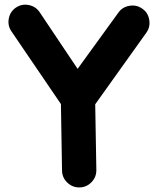

<svg xmlns="http://www.w3.org/2000/svg" viewBox="-20 -737 678 831"><path d="M324.2 74.2Q293.5 74.7 271.2 53.2Q249 31.7 248.5 1.5L243.7 -286.6L30.3 -600.1Q12.7 -625 17.8 -655.3Q22.9 -685.5 47.4 -703.1Q72.3 -720.7 102.5 -715.6Q132.8 -710.4 150.4 -686L315.9 -439L491.2 -680.7Q508.3 -706.1 539.1 -711.7Q569.8 -717.3 594.7 -700.2Q620.1 -683.6 625.7 -652.6Q631.3 -621.6 614.3 -596.7L392.1 -285.6L397 -1.5Q397.5 29.3 376 51.5Q354.5 73.7 324.2 74.2Z"/></svg>

Font: Mikhak-DS2-FD ExtraBold
Style: Regular
Weight: 800
Designer: Amin Abedi
Version: Version 3.2